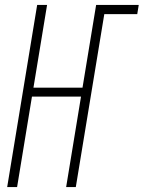

<svg xmlns="http://www.w3.org/2000/svg" viewBox="-20 -755 580 775"><path d="M9 0 130 -735H170L115 -401H313L368 -735H540L534 -698H401L286 0H247L307 -365H109L49 0Z"/></svg>

Font: Iosevka Extralight Oblique
Style: Regular
Weight: 200
Italic angle: -9°
Monospace: yes
Designer: Belleve Invis
Foundry: Belleve Invis
Version: Version 32.5.0; ttfautohint (v1.8.4)